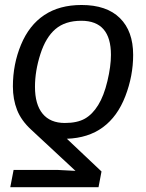

<svg xmlns="http://www.w3.org/2000/svg" viewBox="-20 -558 596 785"><path d="M524.4 -333.5Q524.4 -247.6 492.4 -164.6Q460.4 -81.5 400.6 -37.6Q340.8 6.3 253.4 9.3L395 143.1L382.8 207.5H22L35.6 136.7H214.4L288.6 140.6L108.4 -26.9Q66.9 -64.9 49.8 -108.4Q32.7 -151.9 32.7 -204.6Q32.7 -295.4 65.9 -375.2Q99.1 -455.1 160.9 -496.3Q222.7 -537.6 313.5 -537.6Q416 -537.6 470.2 -484.1Q524.4 -430.7 524.4 -333.5ZM433.6 -333.5Q433.6 -473.1 312.5 -473.1Q246.6 -473.1 206.8 -439.2Q167 -405.3 145 -336.4Q123 -267.6 123 -203.1Q123 -130.9 154.3 -93Q185.5 -55.2 245.1 -55.2Q295.9 -55.2 326.9 -72.8Q357.9 -90.3 381.3 -128.2Q404.8 -166 419.2 -226.6Q433.6 -287.1 433.6 -333.5Z"/></svg>

Font: Liberation Sans
Style: Italic
Weight: 400
Italic angle: -12°
Designer: Steve Matteson
Foundry: Ascender Corporation
Version: Version 2.1.5